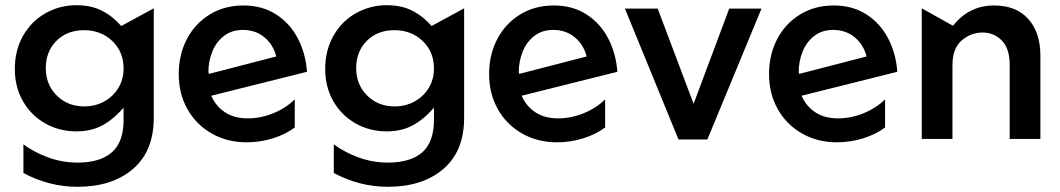

<svg xmlns="http://www.w3.org/2000/svg" viewBox="-20 -534 4075 738"><path d="M156 -272Q156 -336 197 -377Q238 -418 303 -418Q368 -418 411.5 -376.5Q455 -335 455 -271Q455 -229 435 -196Q415 -163 380.5 -144Q346 -125 304 -125Q240 -125 198 -167Q156 -209 156 -272ZM278 91Q221 91 167.5 72Q114 53 70 21V131Q169 184 278 184Q411 184 491 115.5Q571 47 571 -81V-502L446 -434Q413 -472 371.5 -493Q330 -514 274 -514Q210 -514 155.5 -483.5Q101 -453 69 -397Q37 -341 37 -269Q37 -199 68.5 -144.5Q100 -90 154 -59.5Q208 -29 274 -29Q331 -29 374 -52.5Q417 -76 455 -120V-73Q455 12 410 51.5Q365 91 278 91Z M932 -79Q881 -79 845.5 -102Q810 -125 792 -166L1160 -258Q1155 -328 1125 -386Q1095 -444 1041.5 -478.5Q988 -513 916 -513Q843 -513 786.5 -478.5Q730 -444 698.5 -384Q667 -324 667 -249Q667 -174 700.5 -114.5Q734 -55 793.5 -21Q853 13 928 13Q979 13 1028 -2Q1077 -17 1113 -44V-152Q1078 -118 1030 -98.5Q982 -79 932 -79ZM913 -419Q962 -419 996 -391Q1030 -363 1042 -317L783 -250L781 -257Q781 -298 796 -335.5Q811 -373 841 -396Q871 -419 913 -419Z M1349 -272Q1349 -336 1390 -377Q1431 -418 1496 -418Q1561 -418 1604.5 -376.5Q1648 -335 1648 -271Q1648 -229 1628 -196Q1608 -163 1573.5 -144Q1539 -125 1497 -125Q1433 -125 1391 -167Q1349 -209 1349 -272ZM1471 91Q1414 91 1360.5 72Q1307 53 1263 21V131Q1362 184 1471 184Q1604 184 1684 115.5Q1764 47 1764 -81V-502L1639 -434Q1606 -472 1564.5 -493Q1523 -514 1467 -514Q1403 -514 1348.5 -483.5Q1294 -453 1262 -397Q1230 -341 1230 -269Q1230 -199 1261.5 -144.5Q1293 -90 1347 -59.5Q1401 -29 1467 -29Q1524 -29 1567 -52.5Q1610 -76 1648 -120V-73Q1648 12 1603 51.5Q1558 91 1471 91Z M2125 -79Q2074 -79 2038.5 -102Q2003 -125 1985 -166L2353 -258Q2348 -328 2318 -386Q2288 -444 2234.5 -478.5Q2181 -513 2109 -513Q2036 -513 1979.5 -478.5Q1923 -444 1891.5 -384Q1860 -324 1860 -249Q1860 -174 1893.5 -114.5Q1927 -55 1986.5 -21Q2046 13 2121 13Q2172 13 2221 -2Q2270 -17 2306 -44V-152Q2271 -118 2223 -98.5Q2175 -79 2125 -79ZM2106 -419Q2155 -419 2189 -391Q2223 -363 2235 -317L1976 -250L1974 -257Q1974 -298 1989 -335.5Q2004 -373 2034 -396Q2064 -419 2106 -419Z M2907 -501H2783L2646 -135L2508 -501H2382L2588 2H2699Z M3201 -79Q3150 -79 3114.5 -102Q3079 -125 3061 -166L3429 -258Q3424 -328 3394 -386Q3364 -444 3310.5 -478.5Q3257 -513 3185 -513Q3112 -513 3055.5 -478.5Q2999 -444 2967.5 -384Q2936 -324 2936 -249Q2936 -174 2969.5 -114.5Q3003 -55 3062.5 -21Q3122 13 3197 13Q3248 13 3297 -2Q3346 -17 3382 -44V-152Q3347 -118 3299 -98.5Q3251 -79 3201 -79ZM3182 -419Q3231 -419 3265 -391Q3299 -363 3311 -317L3052 -250L3050 -257Q3050 -298 3065 -335.5Q3080 -373 3110 -396Q3140 -419 3182 -419Z M3801 -513Q3705 -513 3643 -435L3523 -502V0H3641V-284Q3641 -348 3676.5 -378.5Q3712 -409 3757 -409Q3800 -409 3830.5 -378.5Q3861 -348 3861 -284V0H3979V-320Q3979 -409 3932.5 -461Q3886 -513 3801 -513Z"/></svg>

Font: Geom Medium
Style: Bold
Weight: 500
Version: Version 1.102